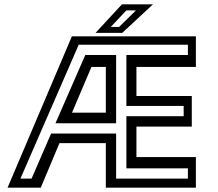

<svg xmlns="http://www.w3.org/2000/svg" viewBox="-20 -868 1007 888"><path d="M15 0 312.5 -700H886V-558.5H611V-424H867V-282.5H611V-141.5H886V0H469.5V-206H255L168.5 0ZM74.5 -42H126L216.5 -250.5H517V-42H849V-89.5H564.5V-330.5H829.5V-378H564.5V-613.5H849V-661H344ZM236.5 -298 374.5 -613.5H517V-298ZM313 -347H469.5V-558.5H403ZM422 -716 544 -848H687.5L545.5 -716ZM492.5 -743.5H531L609 -820H564.5Z"/></svg>

Font: Tourney Thin Medium
Style: Regular
Weight: 500
Version: Version 1.015